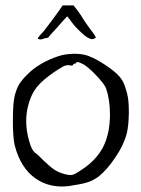

<svg xmlns="http://www.w3.org/2000/svg" viewBox="-20 -676 518 705"><path d="M195.3 -634.8Q199.2 -640.6 210 -656.2Q214.8 -656.2 230.5 -656.2Q235.4 -656.2 250 -656.2Q253.9 -651.4 264.6 -637.7Q276.4 -622.1 289.1 -600.6Q300.8 -583 318.4 -559.6Q323.2 -552.7 326.2 -548.8Q329.1 -544.9 330.1 -542Q332 -540 332 -539.1Q332 -538.1 332 -538.1Q331.1 -537.1 329.1 -536.1Q313.5 -522.5 277.3 -557.6Q255.9 -577.1 243.2 -594.7Q238.3 -602.5 226.6 -616.2Q221.7 -610.4 207 -594.7Q189.5 -574.2 171.9 -555.7Q157.2 -539.1 157.2 -538.1Q157.2 -537.1 153.3 -537.1Q145.5 -536.1 137.7 -533.2Q133.8 -531.2 128.9 -531.2Q127 -531.2 123 -532.2Q119.1 -532.2 119.1 -535.2Q119.1 -536.1 120.1 -538.1Q122.1 -542 140.6 -561.5Q168.9 -597.7 195.3 -634.8ZM194.3 -469.7Q217.8 -477.5 249 -478.5Q251 -478.5 252.9 -478.5Q282.2 -478.5 301.8 -471.7Q337.9 -459 384.8 -424.8Q414.1 -403.3 425.8 -385.7Q437.5 -369.1 446.3 -334Q453.1 -309.6 453.1 -266.6Q453.1 -263.7 453.1 -259.8Q452.1 -211.9 445.3 -185.5Q433.6 -141.6 403.3 -97.7Q374 -53.7 342.8 -28.3Q321.3 -12.7 301.8 -6.8Q281.2 0 235.4 6.8Q220.7 8.8 208 8.8Q152.3 8.8 109.4 -21.5Q55.7 -59.6 34.2 -141.6Q27.3 -168.9 27.3 -233.4Q27.3 -298.8 34.2 -325.2Q41 -351.6 50.8 -367.2Q60.5 -382.8 80.1 -402.3Q124 -446.3 194.3 -469.7ZM287.1 -439.5Q270.5 -448.2 263.7 -448.2Q259.8 -448.2 259.8 -445.3Q259.8 -442.4 254.9 -442.4Q250 -442.4 248 -437.5Q247.1 -433.6 234.4 -436.5Q222.7 -438.5 208 -429.7Q172.9 -409.2 142.6 -383.8Q112.3 -358.4 98.6 -330.1Q76.2 -283.2 76.2 -231.4Q76.2 -194.3 87.9 -155.3Q96.7 -125 107.4 -116.2Q119.1 -108.4 141.6 -85Q164.1 -63.5 178.7 -53.7Q193.4 -43 219.7 -36.1Q231.4 -33.2 239.3 -33.2Q243.2 -33.2 246.1 -34.2Q255.9 -36.1 278.3 -51.8Q332 -85.9 358.4 -135.7Q383.8 -185.5 383.8 -255.9Q383.8 -310.5 369.1 -352.5Q363.3 -367.2 335 -397.5Q306.6 -427.7 287.1 -439.5Z"/></svg>

Font: Yahfie
Style: Heavy
Weight: 600
Designer: Joe Palazzolo
Foundry: jozolo LLC
Version: Version 001.000